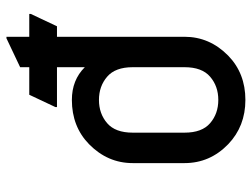

<svg xmlns="http://www.w3.org/2000/svg" viewBox="-116 -682 807 616"><g transform="rotate(-90 288.0 -373.5)"><path d="M73.2 -185.5V-351.6Q73.2 -432.1 133.8 -491.7Q190.4 -546.9 275.9 -546.9Q339.8 -546.9 380.9 -505.4V-594.7H252.9V-599.6L292.5 -683.6H380.9V-712.9L473.6 -756.8H478.5V-683.6H551.8V-678.7L512.2 -594.7H478.5V-185.5Q478.5 -105 418 -45.4Q361.3 9.8 275.9 9.8Q191.4 9.8 133.8 -45.4Q73.2 -104 73.2 -185.5ZM170.9 -185.5Q170.9 -129.4 201.4 -103.3Q231.9 -77.1 275.9 -77.1Q319.8 -77.1 350.3 -103.3Q380.9 -129.4 380.9 -185.5V-351.6Q380.9 -407.7 350.3 -433.8Q319.8 -460 275.9 -460Q231.9 -460 201.4 -433.8Q170.9 -407.7 170.9 -351.6Z"/></g></svg>

Font: Nova Round
Style: Book
Weight: 400
Version: Version 2.000